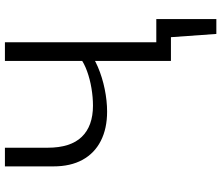

<svg xmlns="http://www.w3.org/2000/svg" viewBox="-78 -620 878 761"><g transform="rotate(-90 360.5 -239.0)"><path d="M545 0V-58H666L631 0ZM607 180 590 -58H666V180ZM500 0V-658H574V0ZM299 -253Q232 -253 183 -278Q134 -303 108 -350.5Q82 -398 82 -466V-658H156V-489Q156 -398 199 -353.5Q242 -309 323 -309Q356 -309 392 -315Q428 -321 459.5 -332.5Q491 -344 509 -358L544 -331Q517 -307 476 -289.5Q435 -272 388.5 -262.5Q342 -253 299 -253Z"/></g></svg>

Font: Ysabeau Office
Style: Regular
Weight: 400
Designer: Christian Thalmann (Catharsis Fonts)
Version: Version 2.001;gftools[0.9.30]; featfreeze: tnum,lnum,ss02